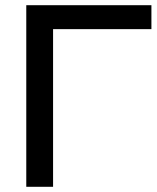

<svg xmlns="http://www.w3.org/2000/svg" viewBox="-20 -728 602 738"><path d="M562 -708V-616H184V-10H81V-708Z"/></svg>

Font: Rising Sun Medium
Style: Regular
Weight: 500
Designer: Matt McInerney, Pablo Impallari, Rodrigo Fuenzalida (Raleway font), Stephen Hutchings (Greek), Cristiano Sobral (main ch
Foundry: The Rising Sun Project Authors
Version: Version 4.327; ttfautohint (v1.8.4.7-5d5b-dirty)